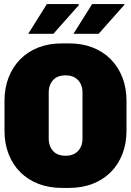

<svg xmlns="http://www.w3.org/2000/svg" viewBox="-20 -908 640 938"><path d="M282 10Q219 10 167.5 -10Q116 -30 79 -67Q42 -104 22 -155.5Q2 -207 2 -270V-415Q2 -478 22 -529.5Q42 -581 79 -618.5Q116 -656 167.5 -676Q219 -696 282 -696H318Q381 -696 432.5 -676Q484 -656 521 -618.5Q558 -581 578 -529.5Q598 -478 598 -415V-270Q598 -207 578 -155.5Q558 -104 521 -67Q484 -30 432.5 -10Q381 10 318 10ZM300 -147Q319 -147 334 -152.5Q349 -158 360 -169Q371 -180 377 -195.5Q383 -211 383 -232V-455Q383 -476 377 -491.5Q371 -507 360 -518Q349 -529 334 -534.5Q319 -540 300 -540Q282 -540 266.5 -534.5Q251 -529 240.5 -518Q230 -507 224 -491.5Q218 -476 218 -455V-232Q218 -211 224 -195.5Q230 -180 240.5 -169Q251 -158 266.5 -152.5Q282 -147 300 -147ZM339 -743 430 -888H586L588 -885L462 -743ZM118 -743 209 -888H360L367 -885L241 -743Z"/></svg>

Font: Chivo Mono Black
Style: Regular
Weight: 900
Designer: Hector Gatti
Foundry: Omnibus-Type
Version: Version 1.008